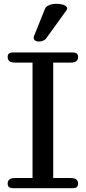

<svg xmlns="http://www.w3.org/2000/svg" viewBox="-20 -983 448 1003"><path d="M20 -24Q20 -37 28.5 -45Q37 -53 60 -53H150V-656H60Q37 -656 28.5 -664Q20 -672 20 -685Q20 -696 26 -702.5Q32 -709 50 -709H358Q376 -709 382 -702.5Q388 -696 388 -685Q388 -672 379.5 -664Q371 -656 348 -656H258V-53H348Q371 -53 379.5 -45Q388 -37 388 -24Q388 -13 382 -6.5Q376 0 358 0H50Q32 0 26 -6.5Q20 -13 20 -24ZM184 -766Q168 -766 160.5 -774Q153 -782 158 -795L215 -937Q221 -950 237.5 -956.5Q254 -963 274 -963Q304 -963 320.5 -953.5Q337 -944 327 -929L221 -782Q216 -775 205.5 -770.5Q195 -766 184 -766Z"/></svg>

Font: Marmelad for Arash.Academy
Style: Regular
Weight: 400
Designer: Manvel Shmavonyan
Foundry: Cyreal
Version: Version 1.110;Glyphs 3.2 (3202)